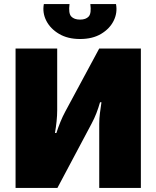

<svg xmlns="http://www.w3.org/2000/svg" viewBox="-20 -930 774 950"><path d="M677 -690V0H471V-317Q471 -344 474.5 -370.5Q478 -397 482 -424H475Q467 -396 457 -370Q447 -344 433 -318L264 0H57V-690H263V-384Q263 -359 260 -330Q257 -301 252 -272H259Q268 -300 279 -327Q290 -354 303 -378L471 -690ZM427 -910H554Q562 -867 542.5 -827.5Q523 -788 480.5 -762.5Q438 -737 376 -737Q315 -737 272 -762.5Q229 -788 209 -827.5Q189 -867 197 -910H324Q318 -864 332.5 -848.5Q347 -833 376 -833Q405 -833 419 -848.5Q433 -864 427 -910Z"/></svg>

Font: Exo 2 Black
Style: Regular
Weight: 900
Designer: Natanael Gama
Foundry: Natanael Gama
Version: Version 2.010